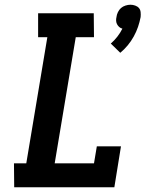

<svg xmlns="http://www.w3.org/2000/svg" viewBox="-20 -791 640 811"><path d="M488 -568 448 -607Q463 -620 475.5 -636Q488 -652 497 -670Q489 -672 483.5 -677Q478 -682 474.5 -688.5Q471 -695 470.5 -703Q470 -711 472 -719Q473 -729 478 -739.5Q483 -750 491 -757Q499 -764 510 -767.5Q521 -771 531 -771Q541 -771 551 -767.5Q561 -764 567 -757Q573 -750 574 -739.5Q575 -729 574 -719Q570 -698 563 -677.5Q556 -657 545 -637Q534 -617 519.5 -599.5Q505 -582 488 -568ZM40 0 39 -101H91L180 -634H141V-735H376L377 -634H300L211 -101H377L389 -173H491L463 0Z"/></svg>

Font: Iosevka Etoile
Style: Bold Italic
Weight: 700
Italic angle: -9°
Designer: Belleve Invis
Foundry: Belleve Invis
Version: Version 28.1.0; ttfautohint (v1.8.4)